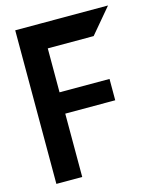

<svg xmlns="http://www.w3.org/2000/svg" viewBox="-109 -787 692 861"><g transform="rotate(-15 237.5 -356.5)"><path d="M165 -597V-713H475V-712L378 -597ZM45 0V-392L165 -294V0ZM165 -294 45 -392V-393H397V-294ZM45 -393V-713H165V-393Z"/></g></svg>

Font: Foldit Medium
Style: Regular
Weight: 500
Version: Version 1.003